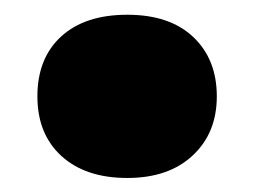

<svg xmlns="http://www.w3.org/2000/svg" viewBox="-20 -238 354 267"><path d="M157 9.5Q99 9.5 65.5 -21Q32 -51.5 32 -104Q32 -157 65 -187.2Q98 -217.5 157 -217.5Q216 -217.5 248.8 -186.5Q281.5 -155.5 281.5 -104Q281.5 -53 248 -21.8Q214.5 9.5 157 9.5Z"/></svg>

Font: Encode Sans SC SemiExpanded ExtraBold
Style: Regular
Weight: 800
Width: 6
Designer: Multiple Designers
Foundry: Impallari Type
Version: Version 3.002